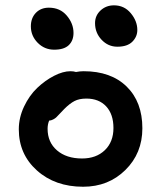

<svg xmlns="http://www.w3.org/2000/svg" viewBox="-20 -712 606 723"><path d="M421.9 -536.1Q387.2 -536.1 362.5 -562.3Q337.9 -588.4 337.9 -625Q337.9 -653.3 358.6 -672.6Q379.4 -691.9 409.2 -691.9Q447.8 -691.9 472.4 -662.4Q497.1 -632.8 497.1 -599.1Q497.1 -573.7 478.3 -554.9Q459.5 -536.1 421.9 -536.1ZM184.1 -524.9Q147.5 -524.9 121.8 -551Q96.2 -577.1 96.2 -612.8Q96.2 -644 115 -663.6Q133.8 -683.1 164.1 -683.1Q206.1 -683.1 231.4 -653.3Q256.8 -623.5 256.8 -587.9Q256.8 -559.1 239 -542Q221.2 -524.9 184.1 -524.9ZM293 -8.8Q187.5 -8.8 119.1 -70.1Q50.8 -131.3 50.8 -225.1Q50.8 -269 70.6 -310.8Q90.3 -352.5 120.1 -380.9Q149.9 -409.2 183.6 -426.5Q217.3 -443.8 245.1 -443.8Q257.3 -443.8 266.1 -440.9Q280.8 -443.8 294.9 -443.8Q397.9 -443.8 457 -386Q516.1 -328.1 516.1 -229Q516.1 -134.8 452.1 -71.8Q388.2 -8.8 293 -8.8ZM159.2 -227.1Q159.2 -176.3 194.6 -145.8Q230 -115.2 289.1 -115.2Q342.3 -115.2 374.8 -146.5Q407.2 -177.7 407.2 -230Q407.2 -281.7 379.9 -311.3Q352.5 -340.8 305.2 -340.8Q278.3 -340.8 260.5 -331.5Q242.7 -322.3 222.2 -301.8Q216.3 -295.9 205.6 -284.4Q194.8 -272.9 191.2 -269.5Q187.5 -266.1 180.2 -262.2Q172.9 -258.3 165 -257.8Q159.2 -243.2 159.2 -227.1Z"/></svg>

Font: Shantell Sans Irregular Bouncy
Style: Regular
Weight: 500
Designer: Stephen Nixon, Anya Danilova, Shantell Martin
Foundry: Arrow Type
Version: Version 1.006;[9816181b4]